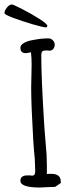

<svg xmlns="http://www.w3.org/2000/svg" viewBox="-67 -837 313 856"><path d="M24 -31Q24 -55 55 -55H66L76 -54Q84 -54 87 -59Q90 -64 90 -77Q90 -94 88 -130Q85 -154 81 -216Q72 -369 72 -447Q72 -475 73 -498L74 -549Q74 -582 71 -604Q55 -600 48 -600Q24 -600 24 -624Q24 -636 39 -645Q54 -654 77 -658Q117 -666 148 -666Q160 -666 168.5 -657.5Q177 -649 177 -638Q177 -627 170.5 -619Q164 -611 154 -611Q148 -611 144 -612H136Q126 -612 121.5 -607.5Q117 -603 117 -591Q117 -494 129 -299Q131 -263 137 -193Q142 -147 142 -99V-61Q148 -62 162 -62Q204 -62 204 -27V-21L179 -4Q178 -4 172.5 -3.5Q167 -3 152 -3Q120 -1 111 -1Q24 -1 24 -31ZM-47 -778Q-47 -790 -36 -803.5Q-25 -817 -14 -817Q-8 -817 33 -796Q74 -775 109 -752.5Q144 -730 144 -722Q144 -715 137 -715Q126 -715 79.5 -728.5Q33 -742 -7 -757Q-47 -772 -47 -778Z"/></svg>

Font: Amatic SC
Style: Bold
Weight: 700
Designer: Multiple Designers
Foundry: Vernon Adams
Version: Version 2.505